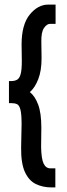

<svg xmlns="http://www.w3.org/2000/svg" viewBox="-20 -721 290 836"><path d="M203 95Q167 95 136.5 80.5Q106 66 88.5 28Q71 -10 72 -80L74 -180Q74 -224 69 -243.5Q64 -263 54 -267.5Q44 -272 29 -272H19V-368H29Q44 -368 54.5 -374Q65 -380 70 -398.5Q75 -417 75 -455L74 -527Q74 -614 109.5 -657.5Q145 -701 190 -701H222V-617H197Q184 -617 171.5 -599Q159 -581 160 -538L161 -468Q161 -413 146.5 -376Q132 -339 110 -320Q132 -303 146 -266Q160 -229 160 -165L159 -81Q160 -29 170 -8.5Q180 12 199 12H221V95Z"/></svg>

Font: Inconsolata UltraCondensed Black
Style: Regular
Weight: 900
Width: 1
Monospace: yes
Designer: Raph Levien, Cyreal, Brenton Simpson
Foundry: Raph Levien, Cyreal, Google
Version: Version 3.001; ttfautohint (v1.8.2.53-6de2)